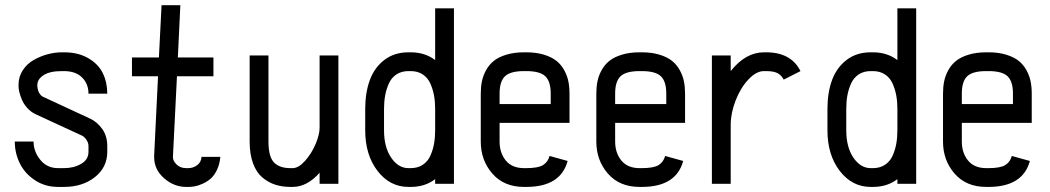

<svg xmlns="http://www.w3.org/2000/svg" viewBox="-20 -716 4092 748"><path d="M324.7 -351.1Q324.7 -389.6 299.6 -414.3Q274.4 -439 229.5 -439H220.7Q173.8 -439 149.7 -423.1Q125.5 -407.2 125.5 -385.3V-379.4Q127 -362.3 134 -351.8Q141.1 -341.3 147.9 -338.9L332 -253.4Q358.9 -240.7 378.4 -213.4Q397.9 -186 397.9 -147V-124.5Q397.9 -64 349.6 -25.9Q301.3 12.2 229.5 12.2H206.1Q155.3 12.2 115.7 -14.2Q76.2 -40.5 56.9 -80.3Q37.6 -120.1 37.6 -164.6H110.8Q110.8 -125.5 137 -93.3Q163.1 -61 206.1 -61H229.5Q267.6 -61 296.1 -77.6Q324.7 -94.2 324.7 -124.5V-147Q324.7 -159.7 316.9 -171.1Q309.1 -182.6 300.8 -187L117.7 -271.5Q99.6 -280.3 85.9 -295.7Q72.3 -311 65.4 -327.4Q58.6 -343.8 55.4 -356.9Q52.2 -370.1 52.2 -379.4V-385.3Q52.2 -417.5 69.1 -442.9Q85.9 -468.3 112.3 -482.9Q138.7 -497.6 166.5 -504.9Q194.3 -512.2 220.7 -512.2H229.5Q284.7 -512.2 323.7 -489.5Q362.8 -466.8 380.4 -431.2Q397.9 -395.5 397.9 -351.1Z M713.9 -61Q731.9 -61 747.8 -72.3Q763.7 -83.5 765.1 -105H838.4Q835.9 -76.2 825.2 -54Q814.5 -31.7 800.5 -19.8Q786.6 -7.8 769 0Q751.5 7.8 738.5 10Q725.6 12.2 713.9 12.2H705.1Q657.7 12.2 619.1 -21.7Q580.6 -55.7 580.6 -103V-110.8L595.7 -418.9H494.1V-492.2H599.1L609.4 -695.8H682.6L672.9 -492.2H811.5V-418.9H669.4L653.8 -106.9V-103Q653.8 -88.9 668.2 -75Q682.6 -61 705.1 -61Z M1225.1 -500H1298.3V0H1225.1V-43Q1176.3 12.2 1120.1 12.2H1111.3Q1079.1 12.2 1052 3.4Q1024.9 -5.4 1002 -24.7Q979 -43.9 965.8 -79.6Q952.6 -115.2 952.6 -164.6V-500H1025.9V-164.6Q1025.9 -106 1047.1 -83.5Q1068.4 -61 1111.3 -61H1120.1Q1143.1 -61 1168.5 -89.4Q1193.8 -117.7 1209.5 -154.8Q1225.1 -191.9 1225.1 -218.3Z M1476.1 -291.5V-208.5Q1476.1 -142.6 1503.9 -101.8Q1531.7 -61 1571.3 -61H1580.1Q1607.4 -61 1627 -74Q1646.5 -86.9 1656.5 -109.1Q1666.5 -131.3 1670.9 -155.8Q1675.3 -180.2 1675.3 -208.5V-291.5Q1675.3 -319.8 1670.9 -344Q1666.5 -368.2 1656.5 -390.6Q1646.5 -413.1 1627 -426Q1607.4 -439 1580.1 -439H1571.3Q1543.9 -439 1524.4 -426Q1504.9 -413.1 1494.9 -390.6Q1484.9 -368.2 1480.5 -344Q1476.1 -319.8 1476.1 -291.5ZM1571.3 -512.2H1580.1Q1635.7 -512.2 1675.3 -481.9V-683.6H1748.5V0H1675.3V-18.1Q1635.7 12.2 1580.1 12.2H1571.3Q1499 12.2 1450.9 -50Q1402.8 -112.3 1402.8 -208.5V-291.5Q1402.8 -355 1420.7 -403.8Q1438.5 -452.6 1477.3 -482.4Q1516.1 -512.2 1571.3 -512.2Z M1926.3 -237.3V-164.6Q1926.3 -120.6 1950.4 -90.8Q1974.6 -61 2021.5 -61H2030.3Q2076.7 -61 2095.7 -73Q2114.7 -85 2121.1 -108.4L2191.4 -88.9Q2164.1 12.2 2030.3 12.2H2021.5Q1943.4 12.2 1898.2 -39.6Q1853 -91.3 1853 -164.6V-351.1Q1853 -377 1857.4 -398.9Q1861.8 -420.9 1873.5 -442.4Q1885.3 -463.9 1903.8 -478.8Q1922.4 -493.7 1952.4 -502.9Q1982.4 -512.2 2021.5 -512.2H2030.3Q2069.3 -512.2 2099.4 -502.9Q2129.4 -493.7 2147.9 -478.8Q2166.5 -463.9 2178.2 -442.4Q2189.9 -420.9 2194.3 -398.9Q2198.7 -377 2198.7 -351.1V-237.3ZM2125.5 -310.5V-351.1Q2125.5 -398.9 2104.5 -418.9Q2083.5 -439 2030.3 -439H2021.5Q1968.3 -439 1947.3 -418.9Q1926.3 -398.9 1926.3 -351.1V-310.5Z M2376.5 -237.3V-164.6Q2376.5 -120.6 2400.6 -90.8Q2424.8 -61 2471.7 -61H2480.5Q2526.9 -61 2545.9 -73Q2564.9 -85 2571.3 -108.4L2641.6 -88.9Q2614.3 12.2 2480.5 12.2H2471.7Q2393.6 12.2 2348.4 -39.6Q2303.2 -91.3 2303.2 -164.6V-351.1Q2303.2 -377 2307.6 -398.9Q2312 -420.9 2323.7 -442.4Q2335.4 -463.9 2354 -478.8Q2372.6 -493.7 2402.6 -502.9Q2432.6 -512.2 2471.7 -512.2H2480.5Q2519.5 -512.2 2549.6 -502.9Q2579.6 -493.7 2598.1 -478.8Q2616.7 -463.9 2628.4 -442.4Q2640.1 -420.9 2644.5 -398.9Q2648.9 -377 2648.9 -351.1V-237.3ZM2575.7 -310.5V-351.1Q2575.7 -398.9 2554.7 -418.9Q2533.7 -439 2480.5 -439H2471.7Q2418.5 -439 2397.5 -418.9Q2376.5 -398.9 2376.5 -351.1V-310.5Z M2826.7 0H2753.4V-500H2826.7V-439Q2884.8 -512.2 2956.1 -512.2H2964.8Q3062 -512.2 3098.6 -439L3033.2 -405.8Q3024.4 -422.9 3009.3 -430.9Q2994.1 -439 2964.8 -439H2956.1Q2926.3 -439 2895.8 -406.5Q2865.2 -374 2845.9 -324.7Q2826.7 -275.4 2826.7 -229.5Z M3276.9 -291.5V-208.5Q3276.9 -142.6 3304.7 -101.8Q3332.5 -61 3372.1 -61H3380.9Q3408.2 -61 3427.7 -74Q3447.3 -86.9 3457.3 -109.1Q3467.3 -131.3 3471.7 -155.8Q3476.1 -180.2 3476.1 -208.5V-291.5Q3476.1 -319.8 3471.7 -344Q3467.3 -368.2 3457.3 -390.6Q3447.3 -413.1 3427.7 -426Q3408.2 -439 3380.9 -439H3372.1Q3344.7 -439 3325.2 -426Q3305.7 -413.1 3295.7 -390.6Q3285.6 -368.2 3281.2 -344Q3276.9 -319.8 3276.9 -291.5ZM3372.1 -512.2H3380.9Q3436.5 -512.2 3476.1 -481.9V-683.6H3549.3V0H3476.1V-18.1Q3436.5 12.2 3380.9 12.2H3372.1Q3299.8 12.2 3251.7 -50Q3203.6 -112.3 3203.6 -208.5V-291.5Q3203.6 -355 3221.4 -403.8Q3239.3 -452.6 3278.1 -482.4Q3316.9 -512.2 3372.1 -512.2Z M3727.1 -237.3V-164.6Q3727.1 -120.6 3751.2 -90.8Q3775.4 -61 3822.3 -61H3831.1Q3877.4 -61 3896.5 -73Q3915.5 -85 3921.9 -108.4L3992.2 -88.9Q3964.8 12.2 3831.1 12.2H3822.3Q3744.1 12.2 3699 -39.6Q3653.8 -91.3 3653.8 -164.6V-351.1Q3653.8 -377 3658.2 -398.9Q3662.6 -420.9 3674.3 -442.4Q3686 -463.9 3704.6 -478.8Q3723.1 -493.7 3753.2 -502.9Q3783.2 -512.2 3822.3 -512.2H3831.1Q3870.1 -512.2 3900.1 -502.9Q3930.2 -493.7 3948.7 -478.8Q3967.3 -463.9 3979 -442.4Q3990.7 -420.9 3995.1 -398.9Q3999.5 -377 3999.5 -351.1V-237.3ZM3926.3 -310.5V-351.1Q3926.3 -398.9 3905.3 -418.9Q3884.3 -439 3831.1 -439H3822.3Q3769 -439 3748 -418.9Q3727.1 -398.9 3727.1 -351.1V-310.5Z"/></svg>

Font: Anka/Coder Narrow
Style: Regular
Weight: 400
Width: 3
Monospace: yes
Version: Version 001.100